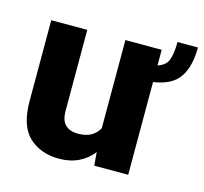

<svg xmlns="http://www.w3.org/2000/svg" viewBox="-89 -675 833 784"><g transform="rotate(15 327.5 -283.5)"><path d="M568.4 -575.7H654.8Q654.8 -496.1 623.8 -449.7Q592.8 -403.3 514.2 -392.1V0H370.6L366.2 -56.2Q341.8 -24.9 306.2 -7.6Q270.5 9.8 223.6 9.8Q145.5 9.8 96.4 -36.1Q47.4 -82 47.4 -186.5V-528.3H199.7V-185.5Q199.7 -145 219 -127Q238.3 -108.9 271 -108.9Q305.7 -108.9 327.4 -121.3Q349.1 -133.8 360.8 -155.8V-528.3H514.2V-462.4Q549.3 -473.1 558.8 -501.2Q568.4 -529.3 568.4 -575.7Z"/></g></svg>

Font: Vazirmatn RD ExtraBold
Style: Regular
Weight: 800
Designer: Saber Rastikerdar
Foundry: Saber Rastikerdar
Version: Version 32.102